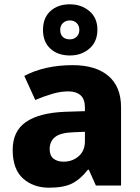

<svg xmlns="http://www.w3.org/2000/svg" viewBox="-20 -863 653 893"><path d="M318 -560Q425 -560 484 -510Q543 -460 543 -364V0H426L393 -74H389Q354 -29 315 -9.5Q276 10 208 10Q135 10 87 -33Q39 -76 39 -166Q39 -253 100.5 -295.5Q162 -338 281 -343L375 -346V-362Q375 -402 354.5 -420Q334 -438 298 -438Q262 -438 223 -426.5Q184 -415 144 -398L93 -510Q138 -534 195 -547Q252 -560 318 -560ZM324 -248Q261 -246 236 -225.5Q211 -205 211 -170Q211 -139 229 -125Q247 -111 275 -111Q317 -111 346 -136.5Q375 -162 375 -206V-250ZM305 -605Q249 -605 214.5 -636.5Q180 -668 180 -724Q180 -780 214.5 -811.5Q249 -843 305 -843Q358 -843 395.5 -811.5Q433 -780 433 -725Q433 -669 396 -637Q359 -605 305 -605ZM305 -680Q324 -680 336.5 -692Q349 -704 349 -724Q349 -744 336.5 -756Q324 -768 305 -768Q286 -768 273 -756Q260 -744 260 -724Q260 -704 271.5 -692Q283 -680 305 -680Z"/></svg>

Font: Noto Sans Gurmukhi UI ExtraBold
Style: Regular
Weight: 800
Designer: Jelle Bosma - Monotype Design Team
Foundry: Monotype Imaging Inc.
Version: Version 2.004; ttfautohint (v1.8.4.7-5d5b)